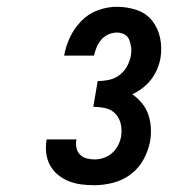

<svg xmlns="http://www.w3.org/2000/svg" viewBox="-20 -863 540 566"><path d="M258 -317Q238 -317 219 -319.5Q200 -322 182.5 -329Q165 -336 151 -347.5Q137 -359 128 -375Q119 -391 116.5 -410Q114 -429 117 -449L118 -452H206L205 -450Q203 -438 205.5 -426.5Q208 -415 216 -407Q224 -399 235.5 -396Q247 -393 259 -393Q272 -393 285.5 -397.5Q299 -402 310 -411.5Q321 -421 328 -434.5Q335 -448 337 -461Q340 -480 336 -497.5Q332 -515 320.5 -527.5Q309 -540 291.5 -544Q274 -548 255 -548L268 -624Q284 -624 301 -627.5Q318 -631 332 -641.5Q346 -652 354.5 -667.5Q363 -683 366 -700Q368 -712 366.5 -723.5Q365 -735 361 -745.5Q357 -756 347 -761.5Q337 -767 325 -767Q312 -767 299.5 -761.5Q287 -756 278.5 -746Q270 -736 265 -724Q260 -712 257 -699H169Q174 -727 186.5 -753.5Q199 -780 220 -801.5Q241 -823 269 -833Q297 -843 324 -843Q355 -843 383 -833.5Q411 -824 428.5 -802Q446 -780 452 -751Q458 -722 453 -691Q450 -675 443 -658.5Q436 -642 425 -628Q414 -614 399.5 -603Q385 -592 370 -585Q385 -575 397.5 -560Q410 -545 416.5 -527Q423 -509 424.5 -489Q426 -469 423 -449Q418 -421 404 -394.5Q390 -368 366.5 -350Q343 -332 314.5 -324.5Q286 -317 258 -317Z"/></svg>

Font: Iosevka Web
Style: Bold Italic
Weight: 700
Italic angle: -9°
Monospace: yes
Designer: Belleve Invis
Foundry: Belleve Invis
Version: Version 28.0.3; ttfautohint (v1.8.3)